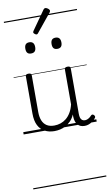

<svg xmlns="http://www.w3.org/2000/svg" viewBox="-152 -1119 949 1672"><g transform="rotate(-10 323.0 -282.5)"><path d="M270 18Q222 18 185 -1.5Q148 -21 127.5 -61.5Q107 -102 107 -166V-496Q107 -505 113 -509.5Q119 -514 132 -514Q146 -514 152.5 -509.5Q159 -505 159 -496V-171Q159 -127 171.5 -95.5Q184 -64 210 -47Q236 -30 277 -30Q306 -30 333 -39Q360 -48 383 -66.5Q406 -85 424 -115Q442 -145 452 -186V-496Q452 -506 458.5 -510.5Q465 -515 479 -515Q492 -515 498 -510.5Q504 -506 504 -496V-93Q504 -73 508.5 -58.5Q513 -44 523 -36.5Q533 -29 547 -29Q557 -29 567 -32.5Q577 -36 587 -43Q597 -50 607 -61Q613 -67 620 -66.5Q627 -66 633 -59Q638 -54 639.5 -47Q641 -40 636 -34Q625 -19 609 -7Q593 5 575 12Q557 19 537 19Q517 19 502 13Q487 7 476 -5Q465 -17 459 -35Q453 -53 452 -76V-97Q437 -63 415.5 -41Q394 -19 370 -6Q346 7 320.5 12.5Q295 18 270 18ZM187 -683Q165 -683 154.5 -695Q144 -707 144 -732Q144 -757 154.5 -769.5Q165 -782 187 -782Q209 -782 220 -769.5Q231 -757 231 -732Q231 -707 220 -695Q209 -683 187 -683ZM419 -683Q397 -683 386.5 -695Q376 -707 376 -732Q376 -757 386.5 -769.5Q397 -782 419 -782Q441 -782 452 -769.5Q463 -757 463 -732Q463 -707 452 -695Q441 -683 419 -683ZM263 -838Q256 -838 246 -846Q236 -854 236 -861Q236 -863 237.5 -866Q239 -869 241 -873L360 -1042Q364 -1047 367.5 -1049Q371 -1051 377 -1051Q383 -1051 391.5 -1046.5Q400 -1042 406.5 -1035Q413 -1028 413 -1022Q413 -1017 411.5 -1014.5Q410 -1012 407 -1007L276 -846Q270 -838 263 -838ZM0 476H646V486H0ZM0 -20H646V0H0ZM0 -505H646V-500H0ZM0 -996H646V-986H0Z"/></g></svg>

Font: Playwrite PL Guides
Style: Regular
Weight: 400
Designer: Veronika Burian, José Scaglione
Foundry: TypeTogether
Version: Version 1.003